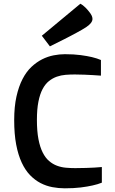

<svg xmlns="http://www.w3.org/2000/svg" viewBox="-20 -999 616 1031"><path d="M328.1 12.2Q294.4 12.2 261 5.9Q227.5 -0.5 197.5 -16.1Q167.5 -31.7 141.6 -58.3Q115.7 -85 96.7 -125.7Q77.6 -166.5 66.9 -222.7Q56.2 -278.8 56.2 -354Q56.2 -426.3 68.4 -480.7Q80.6 -535.2 101.1 -574.7Q121.6 -614.3 148.9 -639.9Q176.3 -665.5 206.5 -680.7Q236.8 -695.8 268.1 -701.9Q299.3 -708 328.1 -708Q377 -708 413.1 -703.1Q449.2 -698.2 473.6 -692.4Q502 -685.5 522 -676.8V-592.8Q502 -594.2 479 -595.7Q459.5 -596.7 434.3 -597.9Q409.2 -599.1 381.8 -599.1Q356.9 -599.1 332.3 -597.2Q307.6 -595.2 284.9 -587.2Q262.2 -579.1 242.7 -563.5Q223.1 -547.9 208.7 -520.8Q194.3 -493.7 186.3 -453.1Q178.2 -412.6 178.2 -355Q178.2 -294.4 186.5 -251.5Q194.8 -208.5 209.5 -179.7Q224.1 -150.9 243.7 -134.3Q263.2 -117.7 286.1 -109.1Q309.1 -100.6 334 -98.4Q358.9 -96.2 383.8 -96.2Q416 -96.2 442.4 -97.2Q468.8 -98.1 487.3 -99.1Q509.3 -100.6 526.9 -102.1V-18.1Q505.4 -9.3 476.1 -2.9Q450.7 2.9 413.8 7.6Q377 12.2 328.1 12.2ZM204.6 -807.1 411.6 -979Q417.5 -976.1 424.8 -970.7Q431.2 -965.8 439.2 -958Q447.3 -950.2 457 -938Q466.8 -926.3 471.7 -916.5Q476.6 -906.7 476.6 -897.5Q476.6 -876 443.8 -854Q433.6 -847.2 419.7 -839.1Q405.8 -831.1 389.9 -822.5Q374 -814 357.4 -805.2Q340.8 -796.4 325.2 -788.6Q288.1 -769.5 248 -750Z"/></svg>

Font: Doppio One
Style: Regular
Weight: 400
Designer: Szymon Celej
Foundry: Szymon Celej
Version: Version 1.002